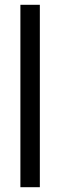

<svg xmlns="http://www.w3.org/2000/svg" viewBox="-20 -780 250 800"><path d="M146 0H65V-760H146Z"/></svg>

Font: Noto Sans Lao ExtraCondensed
Style: Regular
Weight: 400
Width: 2
Designer: Monotype Design Team
Foundry: Monotype Imaging Inc.
Version: Version 2.003; ttfautohint (v1.8.4.7-5d5b)